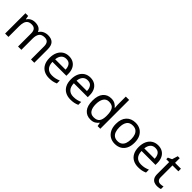

<svg xmlns="http://www.w3.org/2000/svg" viewBox="316 -2163 3577 3577"><g transform="rotate(45 2104.0 -375.0)"><path d="M673 -546Q764 -546 809 -499.5Q854 -453 854 -349V0H767V-345Q767 -408 740.5 -440Q714 -472 658 -472Q580 -472 546.5 -427Q513 -382 513 -296V0H426V-345Q426 -408 399 -440Q372 -472 316 -472Q262 -472 231 -449.5Q200 -427 186.5 -384Q173 -341 173 -278V0H85V-536H156L169 -463H174Q191 -491 215.5 -509.5Q240 -528 270 -537Q300 -546 332 -546Q394 -546 435.5 -524Q477 -502 496 -456H501Q528 -502 574.5 -524Q621 -546 673 -546Z M1227 -546Q1296 -546 1345.5 -516Q1395 -486 1421.5 -431.5Q1448 -377 1448 -304V-251H1081Q1083 -160 1127.5 -112.5Q1172 -65 1252 -65Q1303 -65 1342.5 -74.5Q1382 -84 1424 -102V-25Q1383 -7 1343 1.5Q1303 10 1248 10Q1172 10 1113.5 -21Q1055 -52 1022.5 -113.5Q990 -175 990 -264Q990 -352 1019.5 -415Q1049 -478 1102.5 -512Q1156 -546 1227 -546ZM1226 -474Q1163 -474 1126.5 -433.5Q1090 -393 1083 -321H1356Q1355 -389 1324 -431.5Q1293 -474 1226 -474Z M1791 -546Q1860 -546 1909.5 -516Q1959 -486 1985.5 -431.5Q2012 -377 2012 -304V-251H1645Q1647 -160 1691.5 -112.5Q1736 -65 1816 -65Q1867 -65 1906.5 -74.5Q1946 -84 1988 -102V-25Q1947 -7 1907 1.5Q1867 10 1812 10Q1736 10 1677.5 -21Q1619 -52 1586.5 -113.5Q1554 -175 1554 -264Q1554 -352 1583.5 -415Q1613 -478 1666.5 -512Q1720 -546 1791 -546ZM1790 -474Q1727 -474 1690.5 -433.5Q1654 -393 1647 -321H1920Q1919 -389 1888 -431.5Q1857 -474 1790 -474Z M2338 10Q2238 10 2178 -59.5Q2118 -129 2118 -267Q2118 -405 2178.5 -475.5Q2239 -546 2339 -546Q2401 -546 2440.5 -523Q2480 -500 2505 -467H2511Q2510 -480 2507.5 -505.5Q2505 -531 2505 -546V-760H2593V0H2522L2509 -72H2505Q2481 -38 2441 -14Q2401 10 2338 10ZM2352 -63Q2437 -63 2471.5 -109.5Q2506 -156 2506 -250V-266Q2506 -366 2473 -419.5Q2440 -473 2351 -473Q2280 -473 2244.5 -416.5Q2209 -360 2209 -265Q2209 -169 2244.5 -116Q2280 -63 2352 -63Z M3229 -269Q3229 -180 3198.5 -117.5Q3168 -55 3112 -22.5Q3056 10 2979 10Q2908 10 2852.5 -22.5Q2797 -55 2765 -117.5Q2733 -180 2733 -269Q2733 -402 2800 -474Q2867 -546 2982 -546Q3055 -546 3110.5 -513.5Q3166 -481 3197.5 -419.5Q3229 -358 3229 -269ZM2824 -269Q2824 -206 2840.5 -159.5Q2857 -113 2892 -88Q2927 -63 2981 -63Q3035 -63 3070 -88Q3105 -113 3121.5 -159.5Q3138 -206 3138 -269Q3138 -333 3121 -378Q3104 -423 3069.5 -447.5Q3035 -472 2980 -472Q2898 -472 2861 -418Q2824 -364 2824 -269Z M3575 -546Q3644 -546 3693.5 -516Q3743 -486 3769.5 -431.5Q3796 -377 3796 -304V-251H3429Q3431 -160 3475.5 -112.5Q3520 -65 3600 -65Q3651 -65 3690.5 -74.5Q3730 -84 3772 -102V-25Q3731 -7 3691 1.5Q3651 10 3596 10Q3520 10 3461.5 -21Q3403 -52 3370.5 -113.5Q3338 -175 3338 -264Q3338 -352 3367.5 -415Q3397 -478 3450.5 -512Q3504 -546 3575 -546ZM3574 -474Q3511 -474 3474.5 -433.5Q3438 -393 3431 -321H3704Q3703 -389 3672 -431.5Q3641 -474 3574 -474Z M4111 -62Q4131 -62 4152 -65.5Q4173 -69 4186 -73V-6Q4172 1 4146 5.5Q4120 10 4096 10Q4054 10 4018.5 -4.5Q3983 -19 3961 -55Q3939 -91 3939 -156V-468H3863V-510L3940 -545L3975 -659H4027V-536H4182V-468H4027V-158Q4027 -109 4050.5 -85.5Q4074 -62 4111 -62Z"/></g></svg>

Font: Noto Sans Canadian Aboriginal
Style: Regular
Weight: 400
Designer: Monotype Design Team, Typotheque's Kevin King
Foundry: Monotype Imaging Inc.
Version: Version 2.002